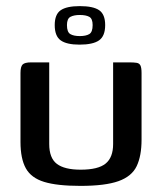

<svg xmlns="http://www.w3.org/2000/svg" viewBox="-20 -603 530 628"><path d="M141 -399V-132Q141 -86 166 -67Q191 -48 244 -48Q301 -48 325.5 -68Q350 -88 350 -132V-399Q351 -399 358.5 -399Q366 -399 375 -399Q384 -399 392 -399Q400 -399 402 -399Q418 -399 427 -397.5Q436 -396 439.5 -388.5Q443 -381 443 -364V-146Q443 -93 427 -59.5Q411 -26 367.5 -10.5Q324 5 243 5Q167 5 124.5 -8Q82 -21 64.5 -52.5Q47 -84 47 -139V-364Q47 -385 54 -392Q61 -399 82 -399Q97 -399 111.5 -399Q126 -399 141 -399ZM240 -457Q198 -457 178.5 -471Q159 -485 159 -521Q159 -556 178.5 -569.5Q198 -583 241 -583Q285 -583 304.5 -569.5Q324 -556 324 -521Q324 -485 304 -471Q284 -457 240 -457ZM241 -485Q261 -485 272 -491.5Q283 -498 283 -521Q283 -542 272 -548Q261 -554 241 -554Q222 -554 210.5 -548Q199 -542 199 -521Q199 -498 210 -491.5Q221 -485 241 -485Z"/></svg>

Font: Genos Thin Medium
Style: Regular
Weight: 500
Version: Version 1.010